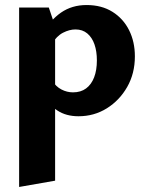

<svg xmlns="http://www.w3.org/2000/svg" viewBox="-20 -454 588 763"><path d="M292 8Q243 8 208.5 -14.5Q174 -37 156 -77L188 -133Q202 -110 224 -98.5Q246 -87 270 -87Q301 -87 322 -102.5Q343 -118 354 -146.5Q365 -175 365 -214Q365 -250 355.5 -277.5Q346 -305 327 -321Q308 -337 280 -337Q256 -337 230.5 -324Q205 -311 185 -278L142 -311Q179 -374 222.5 -404Q266 -434 324 -434Q384 -434 427 -407Q470 -380 493 -334Q516 -288 516 -230Q516 -162 485.5 -108.5Q455 -55 404.5 -23.5Q354 8 292 8ZM56 289V-424H174L199 -350V264Z"/></svg>

Font: Ysabeau Office ExtraBold
Style: Regular
Weight: 800
Designer: Christian Thalmann (Catharsis Fonts)
Version: Version 2.001;gftools[0.9.30]; featfreeze: tnum,lnum,ss02